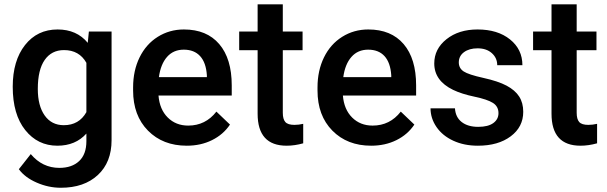

<svg xmlns="http://www.w3.org/2000/svg" viewBox="-20 -677 2861 905"><path d="M40 -268.1Q40 -391.1 97.9 -464.6Q155.8 -538.1 251.5 -538.1Q341.8 -538.1 393.6 -475.1L398.9 -528.3H505.9V-16.1Q505.9 87.9 441.2 147.9Q376.5 208 266.6 208Q208.5 208 153.1 183.8Q97.7 159.7 68.8 120.6L125 49.3Q179.7 114.3 259.8 114.3Q318.8 114.3 353 82.3Q387.2 50.3 387.2 -11.7V-47.4Q335.9 9.8 250.5 9.8Q157.7 9.8 98.9 -64Q40 -137.7 40 -268.1ZM158.2 -257.8Q158.2 -178.2 190.7 -132.6Q223.1 -86.9 280.8 -86.9Q352.5 -86.9 387.2 -148.4V-380.9Q353.5 -440.9 281.7 -440.9Q223.1 -440.9 190.7 -394.5Q158.2 -348.1 158.2 -257.8Z M860.4 9.8Q747.6 9.8 677.5 -61.3Q607.4 -132.3 607.4 -250.5V-265.1Q607.4 -344.2 637.9 -406.5Q668.5 -468.8 723.6 -503.4Q778.8 -538.1 846.7 -538.1Q954.6 -538.1 1013.4 -469.2Q1072.3 -400.4 1072.3 -274.4V-226.6H727.1Q732.4 -161.1 770.8 -123Q809.1 -85 867.2 -85Q948.7 -85 1000 -150.9L1064 -89.8Q1032.2 -42.5 979.2 -16.4Q926.3 9.8 860.4 9.8ZM846.2 -442.9Q797.4 -442.9 767.3 -408.7Q737.3 -374.5 729 -313.5H955.1V-322.3Q951.2 -381.8 923.3 -412.4Q895.5 -442.9 846.2 -442.9Z M1313 -656.7V-528.3H1406.2V-440.4H1313V-145.5Q1313 -115.2 1325 -101.8Q1336.9 -88.4 1367.7 -88.4Q1388.2 -88.4 1409.2 -93.3V-1.5Q1368.7 9.8 1331.1 9.8Q1194.3 9.8 1194.3 -141.1V-440.4H1107.4V-528.3H1194.3V-656.7Z M1729.5 9.8Q1616.7 9.8 1546.6 -61.3Q1476.6 -132.3 1476.6 -250.5V-265.1Q1476.6 -344.2 1507.1 -406.5Q1537.6 -468.8 1592.8 -503.4Q1647.9 -538.1 1715.8 -538.1Q1823.7 -538.1 1882.6 -469.2Q1941.4 -400.4 1941.4 -274.4V-226.6H1596.2Q1601.6 -161.1 1639.9 -123Q1678.2 -85 1736.3 -85Q1817.9 -85 1869.1 -150.9L1933.1 -89.8Q1901.4 -42.5 1848.4 -16.4Q1795.4 9.8 1729.5 9.8ZM1715.3 -442.9Q1666.5 -442.9 1636.5 -408.7Q1606.4 -374.5 1598.1 -313.5H1824.2V-322.3Q1820.3 -381.8 1792.5 -412.4Q1764.6 -442.9 1715.3 -442.9Z M2329.6 -143.6Q2329.6 -175.3 2303.5 -191.9Q2277.3 -208.5 2216.8 -221.2Q2156.2 -233.9 2115.7 -253.4Q2026.9 -296.4 2026.9 -377.9Q2026.9 -446.3 2084.5 -492.2Q2142.1 -538.1 2231 -538.1Q2325.7 -538.1 2384 -491.2Q2442.4 -444.3 2442.4 -369.6H2323.7Q2323.7 -403.8 2298.3 -426.5Q2272.9 -449.2 2231 -449.2Q2191.9 -449.2 2167.2 -431.2Q2142.6 -413.1 2142.6 -382.8Q2142.6 -355.5 2165.5 -340.3Q2188.5 -325.2 2258.3 -309.8Q2328.1 -294.4 2367.9 -273.2Q2407.7 -252 2427 -222.2Q2446.3 -192.4 2446.3 -149.9Q2446.3 -78.6 2387.2 -34.4Q2328.1 9.8 2232.4 9.8Q2167.5 9.8 2116.7 -13.7Q2065.9 -37.1 2037.6 -78.1Q2009.3 -119.1 2009.3 -166.5H2124.5Q2127 -124.5 2156.2 -101.8Q2185.5 -79.1 2233.9 -79.1Q2280.8 -79.1 2305.2 -96.9Q2329.6 -114.7 2329.6 -143.6Z M2698.2 -656.7V-528.3H2791.5V-440.4H2698.2V-145.5Q2698.2 -115.2 2710.2 -101.8Q2722.2 -88.4 2752.9 -88.4Q2773.4 -88.4 2794.4 -93.3V-1.5Q2753.9 9.8 2716.3 9.8Q2579.6 9.8 2579.6 -141.1V-440.4H2492.7V-528.3H2579.6V-656.7Z"/></svg>

Font: Roboto Medium
Style: Regular
Weight: 500
Designer: Google
Version: Version 2.134; 2016; ttfautohint (v1.6)